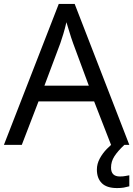

<svg xmlns="http://www.w3.org/2000/svg" viewBox="-20 -737 679 977"><path d="M545 0 459 -221H176L91 0H0L279 -717H360L638 0ZM352 -517Q349 -525 342 -546Q335 -567 328.5 -589.5Q322 -612 318 -624Q311 -593 302 -563.5Q293 -534 287 -517L206 -301H432ZM545 116Q545 161 590 161Q607 161 618.5 158.5Q630 156 638 155V211Q624 215 610 217.5Q596 220 576 220Q523 220 498 195Q473 170 473 126Q473 97 487.5 70Q502 43 523.5 21Q545 -1 565 -15L613 0Q579 32 562 58.5Q545 85 545 116Z"/></svg>

Font: Noto Sans Tai Le
Style: Regular
Weight: 400
Designer: Monotype Design Team
Foundry: Monotype Imaging Inc.
Version: Version 2.002; ttfautohint (v1.8.4.7-5d5b)